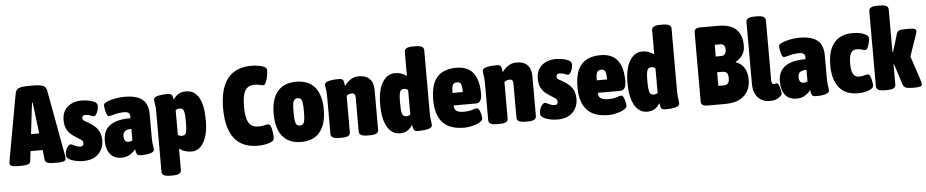

<svg xmlns="http://www.w3.org/2000/svg" viewBox="-54 -1131 8266 1713"><g transform="rotate(-5 4079.0 -274.5)"><path d="M56 2Q26 2 10 -5Q-6 -12 -6 -30Q-6 -42 -3 -58L103 -644Q109 -679 135.5 -690.5Q162 -702 220 -702H269Q327 -702 353.5 -690.5Q380 -679 386 -644L493 -58Q496 -42 496 -30Q496 -12 479 -5Q462 2 424 2H379Q354 2 333 -4.5Q312 -11 309 -34L299 -121H190L180 -34Q177 -11 156.5 -4.5Q136 2 112 2ZM233 -485 208 -272H281L255 -485Q254 -499 251 -516Q248 -533 246 -551H241Q240 -533 237.5 -516Q235 -499 233 -485Z M652 8Q619 8 584 0.5Q549 -7 525 -21.5Q501 -36 501 -57Q501 -95 518.5 -122.5Q536 -150 551 -150Q560 -150 572 -143.5Q584 -137 601 -130Q618 -123 641 -123Q666 -123 666 -150Q666 -171 649.5 -182Q633 -193 612 -206Q589 -220 565 -239Q541 -258 524.5 -289.5Q508 -321 508 -370Q508 -447 557 -489Q606 -531 683 -531Q710 -531 742.5 -525.5Q775 -520 799 -507.5Q823 -495 823 -473Q823 -438 809 -410Q795 -382 782 -382Q768 -382 749.5 -391Q731 -400 703 -400Q676 -400 676 -375Q676 -355 697 -345Q718 -335 742 -319Q765 -305 786.5 -285Q808 -265 822 -235.5Q836 -206 836 -161Q836 -88 788 -40Q740 8 652 8Z M994 8Q927 8 892.5 -36.5Q858 -81 858 -154Q858 -183 866 -214.5Q874 -246 899 -273.5Q924 -301 973 -318.5Q1022 -336 1104 -336V-356Q1104 -394 1053 -394Q1004 -394 966 -382.5Q928 -371 914 -371Q903 -371 895 -390.5Q887 -410 883 -434Q879 -458 879 -472Q879 -486 899 -496.5Q919 -507 949 -515Q979 -523 1010 -527Q1041 -531 1064 -531Q1148 -531 1194.5 -509Q1241 -487 1259.5 -448Q1278 -409 1278 -358V-172Q1278 -123 1280.5 -99Q1283 -75 1285.5 -63.5Q1288 -52 1288 -41Q1288 -24 1268.5 -14.5Q1249 -5 1222 -2Q1195 1 1172 1Q1141 1 1133.5 -11Q1126 -23 1121 -57Q1112 -45 1095 -29.5Q1078 -14 1053 -3Q1028 8 994 8ZM1068 -128Q1096 -128 1104 -138V-240Q1065 -240 1046.5 -226.5Q1028 -213 1028 -182Q1028 -128 1068 -128Z M1414 206Q1374 206 1356 195.5Q1338 185 1338 164V-349Q1338 -398 1335.5 -422Q1333 -446 1330.5 -457.5Q1328 -469 1328 -480Q1328 -498 1347 -507Q1366 -516 1393.5 -519Q1421 -522 1447 -522Q1480 -522 1489.5 -510.5Q1499 -499 1503 -467Q1519 -495 1548 -513Q1577 -531 1619 -531Q1694 -531 1733 -462Q1772 -393 1772 -260Q1772 -131 1730.5 -61.5Q1689 8 1623 8Q1561 8 1512 -27V164Q1512 185 1494 195.5Q1476 206 1436 206ZM1548 -139Q1576 -139 1585 -163.5Q1594 -188 1594 -261Q1594 -335 1585 -359.5Q1576 -384 1548 -384Q1527 -384 1512 -373V-154Q1518 -146 1528 -142.5Q1538 -139 1548 -139Z M2216 8Q1935 8 1935 -350Q1935 -708 2221 -708Q2251 -708 2278 -703Q2305 -698 2320 -693Q2340 -686 2348 -677.5Q2356 -669 2356 -652Q2356 -639 2353 -618Q2350 -597 2344 -576Q2338 -555 2330 -540.5Q2322 -526 2312 -526Q2296 -526 2278.5 -531.5Q2261 -537 2232 -537Q2174 -537 2148 -494Q2122 -451 2122 -350Q2122 -250 2148.5 -206.5Q2175 -163 2235 -163Q2270 -163 2288.5 -168.5Q2307 -174 2323 -174Q2335 -174 2342.5 -160.5Q2350 -147 2354 -127.5Q2358 -108 2360 -88Q2362 -68 2362 -54Q2362 -36 2355 -27.5Q2348 -19 2331 -12Q2315 -5 2283.5 1.5Q2252 8 2216 8Z M2604 8Q2494 8 2437 -62Q2380 -132 2380 -262Q2380 -393 2436.5 -462Q2493 -531 2604 -531Q2716 -531 2772.5 -462Q2829 -393 2829 -262Q2829 -132 2772 -62Q2715 8 2604 8ZM2605 -139Q2633 -139 2642 -164Q2651 -189 2651 -262Q2651 -335 2642 -359.5Q2633 -384 2605 -384Q2577 -384 2567.5 -359.5Q2558 -335 2558 -262Q2558 -189 2567.5 -164Q2577 -139 2605 -139Z M2945 2Q2905 2 2887 -8.5Q2869 -19 2869 -40V-349Q2869 -398 2866.5 -422Q2864 -446 2861.5 -457.5Q2859 -469 2859 -480Q2859 -498 2879 -507Q2899 -516 2928 -519Q2957 -522 2984 -522Q3016 -522 3024 -508.5Q3032 -495 3036 -455Q3056 -485 3088.5 -508Q3121 -531 3164 -531Q3296 -531 3296 -392V-40Q3296 -19 3278 -8.5Q3260 2 3220 2H3198Q3158 2 3140 -8.5Q3122 -19 3122 -40V-342Q3122 -362 3115.5 -373Q3109 -384 3089 -384Q3063 -384 3043 -366V-40Q3043 -19 3025 -8.5Q3007 2 2967 2Z M3487 8Q3417 8 3375.5 -61.5Q3334 -131 3334 -263Q3334 -393 3377 -462Q3420 -531 3489 -531Q3548 -531 3594 -496V-712Q3594 -733 3612 -743.5Q3630 -754 3670 -754H3692Q3732 -754 3750 -743.5Q3768 -733 3768 -712V-172Q3768 -123 3770.5 -99Q3773 -75 3775.5 -63.5Q3778 -52 3778 -41Q3778 -24 3758 -14.5Q3738 -5 3709.5 -2Q3681 1 3653 1Q3622 1 3614.5 -11Q3607 -23 3601 -59Q3585 -29 3557 -10.5Q3529 8 3487 8ZM3558 -139Q3579 -139 3594 -150V-369Q3588 -377 3578 -380.5Q3568 -384 3558 -384Q3530 -384 3521 -359.5Q3512 -335 3512 -262Q3512 -189 3521 -164Q3530 -139 3558 -139Z M4065 8Q3932 8 3870.5 -61Q3809 -130 3809 -262Q3809 -364 3838 -423Q3867 -482 3918.5 -506.5Q3970 -531 4037 -531Q4111 -531 4155 -500.5Q4199 -470 4219 -414.5Q4239 -359 4239 -283Q4239 -198 4187 -198H3986Q3986 -161 4008.5 -147.5Q4031 -134 4072 -134Q4118 -134 4148.5 -144.5Q4179 -155 4192 -155Q4203 -155 4211.5 -138Q4220 -121 4225 -99Q4230 -77 4230 -62Q4230 -46 4212 -33Q4194 -20 4167 -10.5Q4140 -1 4112 3.5Q4084 8 4065 8ZM3986 -310H4078Q4078 -364 4069 -382.5Q4060 -401 4034 -401Q4006 -401 3996 -382.5Q3986 -364 3986 -310Z M4358 2Q4318 2 4300 -8.5Q4282 -19 4282 -40V-349Q4282 -398 4279.5 -422Q4277 -446 4274.5 -457.5Q4272 -469 4272 -480Q4272 -498 4292 -507Q4312 -516 4341 -519Q4370 -522 4397 -522Q4429 -522 4437 -508.5Q4445 -495 4449 -455Q4469 -485 4501.5 -508Q4534 -531 4577 -531Q4709 -531 4709 -392V-40Q4709 -19 4691 -8.5Q4673 2 4633 2H4611Q4571 2 4553 -8.5Q4535 -19 4535 -40V-342Q4535 -362 4528.5 -373Q4522 -384 4502 -384Q4476 -384 4456 -366V-40Q4456 -19 4438 -8.5Q4420 2 4380 2Z M4899 8Q4866 8 4831 0.5Q4796 -7 4772 -21.5Q4748 -36 4748 -57Q4748 -95 4765.5 -122.5Q4783 -150 4798 -150Q4807 -150 4819 -143.5Q4831 -137 4848 -130Q4865 -123 4888 -123Q4913 -123 4913 -150Q4913 -171 4896.5 -182Q4880 -193 4859 -206Q4836 -220 4812 -239Q4788 -258 4771.5 -289.5Q4755 -321 4755 -370Q4755 -447 4804 -489Q4853 -531 4930 -531Q4957 -531 4989.5 -525.5Q5022 -520 5046 -507.5Q5070 -495 5070 -473Q5070 -438 5056 -410Q5042 -382 5029 -382Q5015 -382 4996.5 -391Q4978 -400 4950 -400Q4923 -400 4923 -375Q4923 -355 4944 -345Q4965 -335 4989 -319Q5012 -305 5033.5 -285Q5055 -265 5069 -235.5Q5083 -206 5083 -161Q5083 -88 5035 -40Q4987 8 4899 8Z M5357 8Q5224 8 5162.5 -61Q5101 -130 5101 -262Q5101 -364 5130 -423Q5159 -482 5210.5 -506.5Q5262 -531 5329 -531Q5403 -531 5447 -500.5Q5491 -470 5511 -414.5Q5531 -359 5531 -283Q5531 -198 5479 -198H5278Q5278 -161 5300.5 -147.5Q5323 -134 5364 -134Q5410 -134 5440.5 -144.5Q5471 -155 5484 -155Q5495 -155 5503.5 -138Q5512 -121 5517 -99Q5522 -77 5522 -62Q5522 -46 5504 -33Q5486 -20 5459 -10.5Q5432 -1 5404 3.5Q5376 8 5357 8ZM5278 -310H5370Q5370 -364 5361 -382.5Q5352 -401 5326 -401Q5298 -401 5288 -382.5Q5278 -364 5278 -310Z M5702 8Q5632 8 5590.5 -61.5Q5549 -131 5549 -263Q5549 -393 5592 -462Q5635 -531 5704 -531Q5763 -531 5809 -496V-712Q5809 -733 5827 -743.5Q5845 -754 5885 -754H5907Q5947 -754 5965 -743.5Q5983 -733 5983 -712V-172Q5983 -123 5985.5 -99Q5988 -75 5990.5 -63.5Q5993 -52 5993 -41Q5993 -24 5973 -14.5Q5953 -5 5924.5 -2Q5896 1 5868 1Q5837 1 5829.5 -11Q5822 -23 5816 -59Q5800 -29 5772 -10.5Q5744 8 5702 8ZM5773 -139Q5794 -139 5809 -150V-369Q5803 -377 5793 -380.5Q5783 -384 5773 -384Q5745 -384 5736 -359.5Q5727 -335 5727 -262Q5727 -189 5736 -164Q5745 -139 5773 -139Z M6242 0Q6185 0 6185 -40V-660Q6185 -700 6242 -700H6401Q6510 -700 6561 -649.5Q6612 -599 6612 -506Q6612 -454 6588.5 -420Q6565 -386 6527 -366L6528 -362Q6575 -347 6602 -304.5Q6629 -262 6629 -197Q6629 -141 6604.5 -96Q6580 -51 6529.5 -25.5Q6479 0 6401 0ZM6354 -429H6401Q6447 -429 6447 -482Q6447 -510 6436 -522Q6425 -534 6401 -534H6354ZM6354 -166H6401Q6428 -166 6440.5 -180.5Q6453 -195 6453 -227Q6453 -259 6440.5 -273.5Q6428 -288 6401 -288H6354Z M6802 8Q6733 8 6693.5 -36Q6654 -80 6654 -156V-712Q6654 -733 6672 -743.5Q6690 -754 6730 -754H6752Q6792 -754 6810 -743.5Q6828 -733 6828 -712V-176Q6828 -139 6850 -139Q6858 -139 6865 -141.5Q6872 -144 6876 -144Q6886 -144 6893.5 -125Q6901 -106 6906 -83.5Q6911 -61 6911 -49Q6911 -33 6881 -12.5Q6851 8 6802 8Z M7040 8Q6973 8 6938.5 -36.5Q6904 -81 6904 -154Q6904 -183 6912 -214.5Q6920 -246 6945 -273.5Q6970 -301 7019 -318.5Q7068 -336 7150 -336V-356Q7150 -394 7099 -394Q7050 -394 7012 -382.5Q6974 -371 6960 -371Q6949 -371 6941 -390.5Q6933 -410 6929 -434Q6925 -458 6925 -472Q6925 -486 6945 -496.5Q6965 -507 6995 -515Q7025 -523 7056 -527Q7087 -531 7110 -531Q7194 -531 7240.5 -509Q7287 -487 7305.5 -448Q7324 -409 7324 -358V-172Q7324 -123 7326.5 -99Q7329 -75 7331.5 -63.5Q7334 -52 7334 -41Q7334 -24 7314.5 -14.5Q7295 -5 7268 -2Q7241 1 7218 1Q7187 1 7179.5 -11Q7172 -23 7167 -57Q7158 -45 7141 -29.5Q7124 -14 7099 -3Q7074 8 7040 8ZM7114 -128Q7142 -128 7150 -138V-240Q7111 -240 7092.5 -226.5Q7074 -213 7074 -182Q7074 -128 7114 -128Z M7589 8Q7479 8 7422 -62Q7365 -132 7365 -262Q7365 -393 7421.5 -462Q7478 -531 7589 -531Q7625 -531 7657 -524Q7689 -517 7709.5 -504Q7730 -491 7730 -474Q7730 -459 7725 -434.5Q7720 -410 7710.5 -390.5Q7701 -371 7689 -371Q7676 -371 7655.5 -377.5Q7635 -384 7612 -384Q7576 -384 7559.5 -355.5Q7543 -327 7543 -262Q7543 -197 7559.5 -168Q7576 -139 7612 -139Q7635 -139 7657.5 -145.5Q7680 -152 7693 -152Q7705 -152 7713 -132.5Q7721 -113 7725.5 -88.5Q7730 -64 7730 -49Q7730 -32 7709.5 -19Q7689 -6 7657 1Q7625 8 7589 8Z M7830 2Q7790 2 7772 -8.5Q7754 -19 7754 -40V-713Q7754 -734 7772 -744.5Q7790 -755 7830 -755H7852Q7892 -755 7910 -744.5Q7928 -734 7928 -713V-331H7933L7981 -488Q7988 -511 8003.5 -518Q8019 -525 8065 -525H8099Q8131 -525 8144 -518.5Q8157 -512 8157 -501Q8157 -491 8150 -469L8084 -278L8153 -70Q8164 -39 8164 -24Q8164 -9 8150 -3.5Q8136 2 8100 2H8082Q8034 2 8016.5 -6.5Q7999 -15 7991 -40L7933 -221H7928V-40Q7928 -19 7910 -8.5Q7892 2 7852 2Z"/></g></svg>

Font: Asap Condensed Black
Style: Regular
Weight: 900
Width: 3
Designer: Pablo Cosgaya
Foundry: Omnibus-Type
Version: Version 3.001; ttfautohint (v1.8.4.7-5d5b)